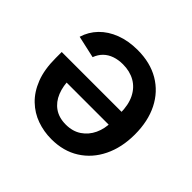

<svg xmlns="http://www.w3.org/2000/svg" viewBox="-141 -711 872 872"><g transform="rotate(45 294.5 -275.0)"><path d="M281.2 -557.1Q362.3 -557.1 421.1 -522.5Q480 -487.8 511.7 -424.8Q543.5 -361.8 543.5 -276.4Q543.5 -192.9 512.2 -128.9Q481 -64.9 424.1 -29.1Q367.2 6.8 290 6.8Q241.7 6.8 197.5 -8.8Q153.3 -24.4 118.7 -57.6Q84 -90.8 63.7 -142.8Q43.5 -194.8 43.5 -268.1V-306.6H483.4V-224.1H102.1L156.2 -250Q156.2 -201.7 171.1 -164.8Q186 -127.9 215.8 -107.2Q245.6 -86.4 289.6 -86.4Q333.5 -86.4 364.5 -107.4Q395.5 -128.4 411.9 -163.3Q428.2 -198.2 428.2 -239.7V-296.4Q428.2 -351.1 409.7 -388.4Q391.1 -425.8 357.7 -444.8Q324.2 -463.9 279.8 -463.9Q250.5 -463.9 226.6 -455.6Q202.6 -447.3 185.5 -430.7Q168.5 -414.1 159.2 -389.2L52.2 -413.1Q65.4 -456.5 96.7 -488.8Q127.9 -521 175 -539.1Q222.2 -557.1 281.2 -557.1Z"/></g></svg>

Font: Inter
Style: 540
Weight: 540
Designer: Rasmus Andersson
Foundry: rsms
Version: Version 4.001;git-66647c0bb